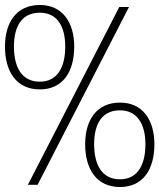

<svg xmlns="http://www.w3.org/2000/svg" viewBox="-20 -742 640 771"><path d="M140 -383C232 -383 278 -453 278 -555C278 -652 231 -722 140 -722C46 -722 0 -652 0 -555C0 -453 47 -383 140 -383ZM92 0H131L498 -714H459ZM140 -414C68 -414 36 -471 36 -555C36 -637 68 -691 140 -691C210 -691 242 -635 242 -555C242 -470 209 -414 140 -414ZM462 9C554 9 600 -61 600 -163C600 -260 553 -330 462 -330C368 -330 322 -260 322 -163C322 -61 369 9 462 9ZM462 -22C390 -22 358 -79 358 -163C358 -245 390 -299 462 -299C531 -299 564 -243 564 -163C564 -78 531 -22 462 -22Z"/></svg>

Font: Noto Sans Mono ExtraLight
Style: Regular
Weight: 200
Designer: Monotype Design Team
Foundry: Monotype Imaging Inc.
Version: Version 2.014